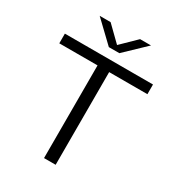

<svg xmlns="http://www.w3.org/2000/svg" viewBox="-220 -1074 1097 1202"><g transform="rotate(30 328.5 -473.0)"><path d="M286.5 0V-670H10V-740H647V-670H370.5V0ZM290.5 -804.5 143 -945.5H222L328.5 -841.5L435 -945.5H514L366.5 -804.5Z"/></g></svg>

Font: Encode Sans Expanded
Style: Regular
Weight: 400
Width: 7
Designer: Multiple Designers
Foundry: Impallari Type
Version: Version 3.000; ttfautohint (v1.8.3) -l 8 -r 50 -G 200 -x 14 